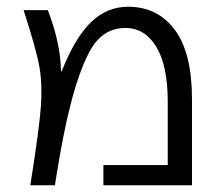

<svg xmlns="http://www.w3.org/2000/svg" viewBox="-20 -550 660 570"><path d="M287 0V-60H478V-248Q478 -355 444 -411Q410 -467 352 -467Q303 -467 269.5 -431Q236 -395 204 -291.5Q172 -188 143 0H70Q97 -170 101.5 -235Q106 -300 97 -351.5Q88 -403 50 -520H122Q160 -421 161 -339L163 -338Q203 -439 250.5 -484.5Q298 -530 360 -530Q448 -530 499 -461.5Q550 -393 550 -255V0Z"/></svg>

Font: Mplus 1p
Style: Regular
Weight: 400
Version: Version 1.061